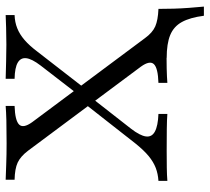

<svg xmlns="http://www.w3.org/2000/svg" viewBox="-51 -560 740 678"><g transform="rotate(-90 319.0 -221.0)"><path d="M602.4 129Q596 79.8 580.2 51.2Q564.5 22.6 534.3 10.1Q504 -2.4 453.2 -2.4L512.9 -20.2L608.1 -31.5H626.6Q626.6 -4 627.4 22.6Q628.2 49.2 630.2 75.8Q632.3 102.4 634.7 129ZM365.3 0V-31.5Q417.7 -33.1 431.5 -47.6Q445.2 -62.1 422.6 -93.5L125.8 -491.9Q105.6 -518.5 83.9 -528.6Q62.1 -538.7 23.4 -539.5V-571Q45.2 -570.2 78.6 -569Q112.1 -567.7 152.4 -567.7Q200.8 -567.7 232.7 -568.5Q264.5 -569.4 283.9 -571V-539.5Q232.3 -537.9 218.1 -523.4Q204 -508.9 226.6 -477.4L523.4 -79Q542.7 -52.4 564.9 -42.7Q587.1 -33.1 625.8 -31.5V0Q604.8 -0.8 571.4 -2Q537.9 -3.2 497.6 -3.2Q448.4 -3.2 416.5 -2.4Q384.7 -1.6 365.3 0ZM19.4 0V-31.5Q44.4 -33.1 65.3 -41.1Q86.3 -49.2 106.9 -66.1Q127.4 -83.1 150.8 -112.1L294.4 -295.2L316.9 -273.4L204 -129Q179 -96.8 176.2 -75.8Q173.4 -54.8 193.5 -44Q213.7 -33.1 255.6 -31.5V0Q236.3 -1.6 202.4 -2Q168.5 -2.4 126.6 -2.4Q92.7 -2.4 66.1 -2Q39.5 -1.6 19.4 0ZM341.1 -285.5 314.5 -302.4 426.6 -447.6Q450 -478.2 452.4 -498Q454.8 -517.7 437.1 -528.2Q419.4 -538.7 379.8 -539.5V-571Q411.3 -570.2 440.7 -569.4Q470.2 -568.5 500.8 -568.5Q533.9 -568.5 559.7 -569.4Q585.5 -570.2 604.8 -571V-539.5Q579.8 -538.7 558.5 -530.2Q537.1 -521.8 516.9 -504.4Q496.8 -487.1 475 -458.1Z"/></g></svg>

Font: Playfair 12pt Light
Style: Regular
Weight: 300
Designer: Claus Eggers Sørensen
Foundry: Claus Eggers Sørensen
Version: Version 2.000;gftools[0.9.28]